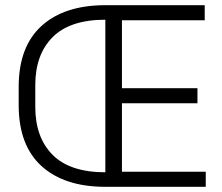

<svg xmlns="http://www.w3.org/2000/svg" viewBox="-20 -720 855 740"><path d="M386 0V-700H769V-642H450V-380H741V-322H450V-58H773V0ZM386 0Q228 0 140 -80Q52 -160 52 -315V-385Q52 -540 140 -620Q228 -700 386 -700V-644Q250 -644 183 -577Q116 -510 116 -392V-308Q116 -190 183 -123Q250 -56 386 -56Z"/></svg>

Font: Space Grotesk Frontify Light
Style: Regular
Weight: 300
Designer: Florian Karsten
Version: Version 2.000